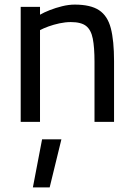

<svg xmlns="http://www.w3.org/2000/svg" viewBox="-20 -530 580 835"><path d="M123 285 163 76H247L196 285ZM70 0V-500H154V-466Q171 -476 196.5 -486Q222 -496 250.5 -503Q279 -510 305 -510Q374 -510 411 -485.5Q448 -461 462 -407Q476 -353 476 -264V0H391V-261Q391 -324 383.5 -362Q376 -400 354.5 -417Q333 -434 288 -434Q264 -434 238.5 -428.5Q213 -423 191 -415Q169 -407 154 -399V0Z"/></svg>

Font: Cairo Medium
Style: Regular
Weight: 500
Designer: Mohamed Gaber, Accademia di Belle Arti di Urbino
Foundry: Kief Type Foundry, Accademia di Belle Arti di Urbino
Version: Version 3.117